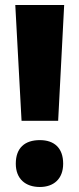

<svg xmlns="http://www.w3.org/2000/svg" viewBox="-20 -734 317 766"><path d="M212 -252 236 -714H41L66 -252ZM43 -81C43 -20 82 12 139 12C194 12 232 -20 232 -81C232 -144 196 -175 139 -175C79 -175 43 -144 43 -81Z"/></svg>

Font: Noto Sans Hebrew Condensed Black
Style: Regular
Weight: 900
Width: 3
Designer: Monotype Design Team
Foundry: Monotype Imaging Inc.
Version: Version 2.004